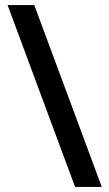

<svg xmlns="http://www.w3.org/2000/svg" viewBox="-20 -738 433 762"><path d="M116 -718 384 4H278L10 -718Z"/></svg>

Font: Noto Sans Myanmar Condensed SemiBold
Style: Regular
Weight: 600
Width: 3
Designer: Monotype Design Team
Foundry: Monotype Imaging Inc.
Version: Version 2.107; ttfautohint (v1.8.4.7-5d5b)